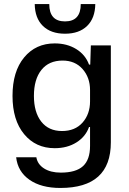

<svg xmlns="http://www.w3.org/2000/svg" viewBox="-20 -754 640 951"><path d="M279 177Q184 177 126 136.5Q68 96 60 25H160Q166 60 198.5 80.5Q231 101 281 101Q356 101 391 69Q426 37 426 -31V-125H421Q404 -77 358.5 -48.5Q313 -20 251 -20Q157 -20 99.5 -89.5Q42 -159 42 -279Q42 -400 99.5 -469.5Q157 -539 251 -539Q312 -539 357.5 -511Q403 -483 421 -434H427L430 -529H529V-49Q529 177 279 177ZM287 -105Q352 -105 389 -147Q426 -189 426 -252V-308Q426 -370 389 -412Q352 -454 290 -454Q222 -454 185 -407.5Q148 -361 148 -279Q148 -198 184.5 -151.5Q221 -105 287 -105ZM152 -734H224Q224 -648 302 -648Q380 -648 380 -734H452Q451 -664 411.5 -625.5Q372 -587 302 -587Q232 -587 192.5 -625.5Q153 -664 152 -734Z"/></svg>

Font: Mona Sans Medium
Style: Regular
Weight: 500
Designer: Deni Anggara
Foundry: GitHub
Version: Version 2.000;Glyphs 3.2.3 (3260)